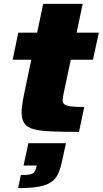

<svg xmlns="http://www.w3.org/2000/svg" viewBox="-20 -678 528 987"><path d="M386 0Q300 0 243 -2.5Q186 -5 152.5 -14Q119 -23 105 -44Q91 -65 91 -101Q91 -115 93 -132Q95 -149 99 -169Q103 -189 107 -210L141 -371H45L74 -510H171L202 -658H405L374 -510H488L458 -371H344L308 -202Q306 -194 305 -186Q304 -178 303 -172Q302 -166 302 -162Q302 -149 311.5 -141.5Q321 -134 345 -131Q369 -128 413 -128ZM73 289 87 222Q118 222 134 218.5Q150 215 156.5 206.5Q163 198 166 184L169 173H101L126 58H319L301 141Q293 181 281.5 209.5Q270 238 247 255.5Q224 273 182.5 281Q141 289 73 289Z"/></svg>

Font: Saira SemiExpanded ExtraBold
Style: Italic
Weight: 800
Width: 6
Italic angle: -12°
Designer: Hector Gatti with collaboration of the Omnibus-Type team
Foundry: Omnibus-Type
Version: Version 1.101